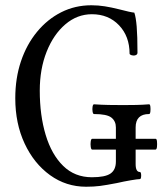

<svg xmlns="http://www.w3.org/2000/svg" viewBox="-20 -696 616 729"><path d="M307 13Q231 13 170 -31Q109 -75 73.5 -151Q38 -227 38 -323Q38 -399 59.5 -463Q81 -527 120.5 -575Q160 -623 212.5 -649.5Q265 -676 327 -676Q353 -676 378 -672Q403 -668 431 -661Q477 -649 490 -648Q496 -631 499 -595Q502 -559 502 -496Q502 -489 495 -486.5Q488 -484 480.5 -486Q473 -488 472 -492Q472 -558 432 -600Q392 -642 329 -642Q273 -642 228 -603.5Q183 -565 157 -499.5Q131 -434 131 -352Q131 -258 153.5 -183.5Q176 -109 220 -66Q264 -23 329 -23Q379 -23 399.5 -37Q420 -51 420 -83V-128H330Q326 -128 324.5 -138.5Q323 -149 324.5 -159Q326 -169 330 -169H420V-212Q420 -236 403 -249.5Q386 -263 337 -263Q333 -263 331.5 -272.5Q330 -282 331.5 -291Q333 -300 337 -300Q365 -298 392.5 -297.5Q420 -297 448 -297Q473 -297 497 -297.5Q521 -298 546 -300Q550 -300 551 -291Q552 -282 551 -272.5Q550 -263 546 -263Q495 -263 495 -212V-169H571Q575 -169 576 -159Q577 -149 576 -138.5Q575 -128 570 -128H495V-73Q495 -43 511 -43Q516 -43 516 -29.5Q516 -16 511 -16Q503 -16 476.5 -11.5Q450 -7 424 -1Q383 7 359.5 10Q336 13 307 13Z"/></svg>

Font: Junicode Two Beta Condensed
Style: Regular
Weight: 400
Width: 3
Designer: Peter S. Baker
Foundry: Briery Creek Software
Version: Version 1.053; ttfautohint (v1.8.4)